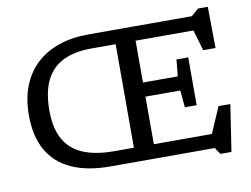

<svg xmlns="http://www.w3.org/2000/svg" viewBox="-82 -856 1321 1010"><g transform="rotate(-10 579.0 -351.0)"><path d="M938.5 -494V-366V-238.5H875.5L867 -329.5H619.5V-405H867L875.5 -494ZM574.5 -704H681V0H574.5ZM436 0Q312 0 228.2 -38.5Q144.5 -77 102.2 -152.5Q60 -228 60 -337.5Q60 -427 87 -495.2Q114 -563.5 164.2 -610Q214.5 -656.5 284.5 -680.2Q354.5 -704 440 -704H994.5L1034 -738H1086L1088.5 -517.5H1022.5L978.5 -668L1017 -628.5H444Q355.5 -628.5 294.5 -599Q233.5 -569.5 202 -506.8Q170.5 -444 170.5 -343.5Q170.5 -252.5 202.8 -193Q235 -133.5 301.2 -104.5Q367.5 -75.5 469.5 -75.5H1007L974 -36L1051 -214L1114 -213.5L1076 35.5H1017L993 0Z"/></g></svg>

Font: Newsreader 7pt
Style: Regular
Weight: 400
Designer: Hugues Gentile
Foundry: Production Type
Version: Version 1.003